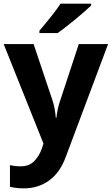

<svg xmlns="http://www.w3.org/2000/svg" viewBox="-20 -786 609 1046"><path d="M0 -545.9H163.1L266.1 -238.8Q273.4 -216.3 277.6 -193.4Q281.7 -170.4 284.2 -144H287.1Q292.5 -193.8 308.1 -238.8L409.2 -545.9H568.8L337.9 69.8Q306.6 154.8 247.3 197.5Q188 240.2 109.9 240.2Q84.5 240.2 65.9 237.5Q47.4 234.9 34.2 231.9V113.8Q44.4 116.2 60.1 118.2Q75.7 120.1 92.8 120.1Q139.2 120.1 166.7 91.6Q194.3 63 208 22.9L216.8 -3.9ZM476.6 -766.1V-755.9Q462.4 -742.2 439.5 -722.2Q416.5 -702.1 390.1 -680.4Q363.8 -658.7 338.4 -638.9Q313 -619.1 293.9 -606H194.8V-619.1Q210.9 -637.7 232.2 -663.3Q253.4 -689 274.4 -716.3Q295.4 -743.7 309.6 -766.1Z"/></svg>

Font: Open Sans
Style: Bold
Weight: 700
Designer: Monotype Design Team
Foundry: Monotype Imaging Inc.
Version: Version 3.000; ttfautohint (v1.8.4)